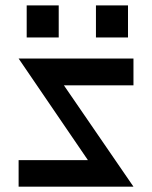

<svg xmlns="http://www.w3.org/2000/svg" viewBox="-20 -700 570 720"><path d="M480.5 -480.5Q480.5 -446.3 480.5 -379.9Q393.6 -379.9 219.7 -379.9Q306.6 -252.9 480.5 0Q336.9 0 49.8 0Q49.8 -33.2 49.8 -99.6Q136.7 -99.6 309.6 -99.6Q223.6 -226.6 49.8 -480.5Q193.4 -480.5 480.5 -480.5ZM80.1 -679.7Q110.4 -679.7 200.2 -679.7Q200.2 -650.4 200.2 -559.6Q169.9 -559.6 80.1 -559.6Q80.1 -589.8 80.1 -679.7ZM339.8 -679.7Q370.1 -679.7 460 -679.7Q460 -650.4 460 -559.6Q429.7 -559.6 339.8 -559.6Q339.8 -589.8 339.8 -679.7Z"/></svg>

Font: Alibu-Mazigh Belkasim 1
Style: Bold
Weight: 400
Designer: Mazigh Moubarik Belkasim
Version: Version 1.0